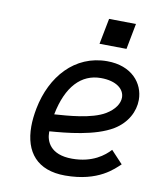

<svg xmlns="http://www.w3.org/2000/svg" viewBox="-78 -738 675 806"><g transform="rotate(10 259.0 -335.0)"><path d="M321.9 -674.8 300.5 -564.9 415.7 -563.5 436.7 -673.3ZM164.6 -240.2C188.5 -362.8 248.5 -424.3 331.5 -424.3C397.9 -424.3 432.6 -394.5 432.6 -358.9C432.6 -333.5 415 -305.7 378.4 -283.7C322.8 -250.5 220.7 -244.1 164.6 -240.2ZM345.2 -498.5C207 -498.5 114.3 -391.6 86.9 -252C81.5 -224.1 78.6 -197.8 78.6 -173.8C78.6 -64.5 134.8 4.9 253.9 4.9C397 4.9 455.6 -60.5 480 -82.5L430.2 -135.7C406.2 -109.4 357.9 -69.8 270.5 -69.8C175.8 -69.8 156.7 -126 156.7 -161.1V-166.5C227.1 -171.9 349.6 -182.6 424.3 -228C477.5 -260.7 503.9 -312 503.9 -361.3C503.9 -432.1 450.2 -498.5 345.2 -498.5Z"/></g></svg>

Font: Fantasque Sans Mono
Style: RegItalic
Weight: 400
Italic angle: -11°
Monospace: yes
Designer: Jany Belluz
Version: Version 1.6.3